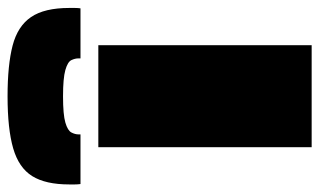

<svg xmlns="http://www.w3.org/2000/svg" viewBox="-236 -640 824 495"><g transform="rotate(-90 175.5 -392.0)"><path d="M44 0V-550H307V0ZM175 -784Q256 -784 306 -771Q356 -758 379.5 -723.5Q403 -689 403 -625Q403 -618 403 -610.5Q403 -603 402 -596H273Q273 -599 273 -601Q273 -610 268.5 -619.5Q264 -629 243 -635Q222 -641 175 -641Q128 -641 107.5 -635Q87 -629 82 -619.5Q77 -610 77 -601V-596H-51Q-52 -603 -52 -610.5Q-52 -618 -52 -625Q-52 -686 -30.5 -720.5Q-9 -755 41 -769.5Q91 -784 175 -784Z"/></g></svg>

Font: Georama Extended Black
Style: Regular
Weight: 900
Width: 7
Designer: Jean-Baptiste Levee
Foundry: Production Type
Version: Version 1.000